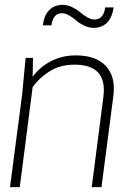

<svg xmlns="http://www.w3.org/2000/svg" viewBox="-20 -767 550 787"><path d="M411.1 -736.8H445.8Q439.9 -694.8 418.5 -673.8Q397 -652.8 363.8 -652.8Q344.2 -652.8 325 -662.1Q305.7 -671.4 292.7 -682.9Q279.8 -694.3 263.7 -703.6Q247.6 -712.9 233.9 -712.9Q197.3 -712.9 190.9 -663.1H155.8Q160.6 -704.6 182.1 -725.8Q203.6 -747.1 236.8 -747.1Q256.3 -747.1 275.6 -737.8Q294.9 -728.5 308.1 -717Q321.3 -705.6 337.4 -696.3Q353.5 -687 367.2 -687Q404.8 -687 411.1 -736.8ZM396 0H356L403.8 -370.1Q420.9 -502 285.2 -502Q226.1 -502 183.1 -474.6Q140.1 -447.3 113.8 -410.2L61 0H21L70.8 -379.9L85 -529.8H115.2L113.8 -452.1Q142.1 -491.7 188.5 -515.9Q234.9 -540 290 -540Q374 -540 414.3 -496.1Q454.6 -452.1 444.8 -375Z"/></svg>

Font: Cooper Hewitt
Style: Light Italic
Weight: 704
Designer: Village Type and Design LLC
Foundry: Cooper Hewitt Smithsonian Design Museum
Version: 1.000